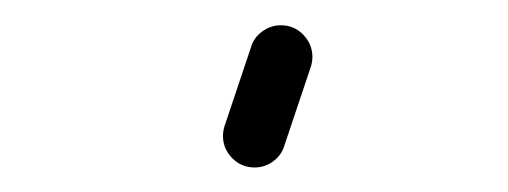

<svg xmlns="http://www.w3.org/2000/svg" viewBox="-20 7 410 155"><path d="M160 116.7Q160 113.3 161.1 109.3L182.6 45.2Q184.8 37.4 191.7 32.4Q198.5 27.4 206.7 27.4Q217.4 27.4 224.8 35Q232.2 42.6 232.2 53Q232.2 56.7 231.1 60.4L209.6 124.4Q207.4 132.2 200.6 137.2Q193.7 142.2 185.6 142.2Q174.8 142.2 167.4 134.6Q160 127 160 116.7Z"/></svg>

Font: 26F Galaxy Sans Medium
Style: Regular
Weight: 500
Designer: C₂₉H₂₅N₃O₅
Version: Version 1.100